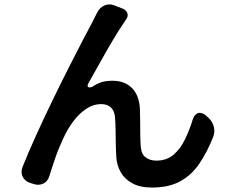

<svg xmlns="http://www.w3.org/2000/svg" viewBox="-20 -797 1040 863"><path d="M532 -758Q548 -751 552.5 -737.5Q557 -724 547 -710Q545 -707 543.5 -705Q542 -703 537 -695Q513 -660 485.5 -613.5Q458 -567 430.5 -517.5Q403 -468 378 -424Q371 -411 375.5 -406.5Q380 -402 393 -406Q416 -421 436 -427.5Q456 -434 486 -434Q541 -434 573.5 -401Q606 -368 609 -306Q610 -282 610 -250Q610 -218 610.5 -187.5Q611 -157 613 -135Q616 -103 635.5 -89Q655 -75 682 -75Q729 -75 760 -101.5Q791 -128 811.5 -170.5Q832 -213 846 -259Q854 -283 869.5 -288.5Q885 -294 906 -278L912 -272Q932 -256 940 -231Q948 -206 938 -181Q911 -113 876 -61.5Q841 -10 790 18Q739 46 663 46Q609 46 574 26.5Q539 7 522 -24Q505 -55 503 -89Q501 -117 500.5 -150Q500 -183 499.5 -215Q499 -247 497 -269Q495 -297 479.5 -313Q464 -329 435 -329Q399 -329 367 -307.5Q335 -286 309 -251Q283 -216 265 -176Q244 -132 229 -88.5Q214 -45 202 -6Q195 18 175 28Q155 38 131 30L115 25Q91 17 81.5 -3.5Q72 -24 82 -48Q107 -111 141.5 -187Q176 -263 213.5 -340.5Q251 -418 287 -489Q323 -560 351.5 -615Q380 -670 396 -699Q401 -710 407.5 -722.5Q414 -735 417 -741Q429 -764 450.5 -773Q472 -782 496 -772Z"/></svg>

Font: Chiron GoRound TC SB
Style: Regular
Weight: 500
Designer: Ryoko NISHIZUKA 西塚涼子 (kana, bopomofo & ideographs); Paul D. Hunt (Latin, Greek & Cyrillic); Sandoll Communications 산돌커뮤니
Foundry: Adobe
Version: Version 1.000;hotconv 1.1.1;makeotfexe 2.6.0